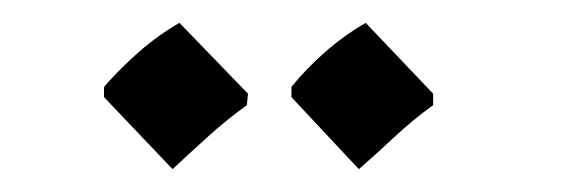

<svg xmlns="http://www.w3.org/2000/svg" viewBox="-20 -715 499 168"><path d="M131 -567 71 -630V-639Q85 -655 101.5 -669.5Q118 -684 137 -695L197 -633L196 -623Q178 -610 162 -595.5Q146 -581 131 -567ZM294 -567 235 -630V-639Q248 -655 264.5 -669.5Q281 -684 300 -695L359 -633V-623Q341 -610 325 -595Q309 -580 294 -567Z"/></svg>

Font: Jaini Purva
Style: Regular
Weight: 400
Designer: Maithili Shingre, Girish Dalvi (Devanagari), Taresh Vohra (Latin)
Foundry: Ek Type
Version: Version 2.000; ttfautohint (v1.8.4.7-5d5b)